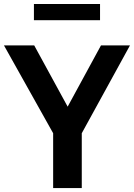

<svg xmlns="http://www.w3.org/2000/svg" viewBox="-20 -950 677 970"><path d="M248.5 -276.9 0 -720.7H152.8L321.8 -411.1L490.2 -720.7H636.7L393.1 -276.9V0H248.5ZM151.4 -929.7H485.4V-848.1H151.4Z"/></svg>

Font: Monda
Style: Bold
Weight: 700
Designer: Vernon Adams
Foundry: Vernon Adams
Version: Version 2.100; ttfautohint (v1.8.3)